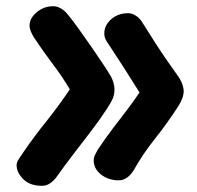

<svg xmlns="http://www.w3.org/2000/svg" viewBox="-20 -605 637 621"><path d="M116 -4Q76.7 -4 55.2 -25.6Q33.7 -47.2 33.7 -71.3Q33.7 -80.4 41.6 -91.8Q49.4 -103.1 58.3 -116.6Q91 -164.2 130.7 -213.6Q170.3 -263 205.8 -316.1Q180.4 -358.8 151.6 -396.6Q122.8 -434.4 90.3 -483.1Q84.2 -492.8 79.9 -502.9Q75.6 -513.1 75.6 -522Q75.6 -546 98.7 -565.4Q121.8 -584.9 152 -584.9Q165.3 -584.9 178.6 -576.8Q191.8 -568.8 203.9 -552.3Q213.1 -541.1 232.1 -515.1Q251 -489 272.7 -457.6Q294.3 -426.1 312.8 -398.7Q331.2 -371.2 339.2 -357Q344 -347.9 347.2 -336.7Q350.3 -325.4 350.3 -316.3Q350.3 -301.4 345.6 -288.7Q340.8 -276 326.4 -254.1Q305.4 -221.3 275.6 -182.3Q245.7 -143.3 216.2 -104.8Q186.7 -66.3 164.7 -35.1Q155.3 -21.2 142.7 -12.6Q130.1 -4 116 -4ZM364.6 -21.7Q330.8 -21.7 306.9 -40.4Q283.1 -59.1 283.1 -86.4Q283.1 -95.3 287.4 -104.3Q291.8 -113.3 297.1 -122.4Q322.3 -159.7 344.2 -188.5Q366 -217.3 387.4 -245Q408.9 -272.7 431.3 -306Q405.2 -347.8 382.3 -383.5Q359.4 -419.2 332.1 -460.6Q326 -468.1 321.7 -477.5Q317.3 -486.9 317.3 -496Q317.3 -523.3 339.6 -542.8Q361.8 -562.3 394.6 -562.3Q407.7 -562.3 420.3 -553.8Q432.9 -545.3 442 -529.7Q466.4 -490.8 484.4 -462.9Q502.3 -435.1 519.2 -410.9Q536 -386.7 556.2 -358.2Q566.3 -343.6 570.2 -330.9Q574.1 -318.3 574.1 -311Q574.1 -298.7 569.3 -286.2Q564.6 -273.7 556.2 -260.6Q519.2 -204 480.1 -154.8Q441 -105.6 412.8 -55.1Q403.7 -39.7 391.1 -30.7Q378.4 -21.7 364.6 -21.7Z"/></svg>

Font: Playpen Sans Deva
Style: Regular
Weight: 400
Designer: Pooja Saxena, Gunjan Panchal, Laura Meseguer, Veronika Burian, José Scaglione
Foundry: TypeTogether
Version: Version 2.000